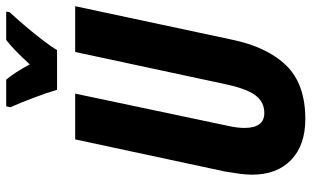

<svg xmlns="http://www.w3.org/2000/svg" viewBox="-208 -762 981 604"><g transform="rotate(-90 282.0 -460.5)"><path d="M209 10Q127 10 80.5 -34.5Q34 -79 34 -158Q34 -175 37 -197.5Q40 -220 44 -243L145 -714H289L189 -240Q185 -223 183 -208Q181 -193 181 -182Q181 -119 228 -119Q263 -119 284 -147.5Q305 -176 319 -243L420 -714H564L459 -222Q436 -110 377.5 -50Q319 10 209 10ZM301 -771Q292 -802 276 -844.5Q260 -887 246 -918L249 -931H333Q344 -918 356 -899.5Q368 -881 381 -857Q404 -882 423 -900.5Q442 -919 458 -931H547L545 -920Q529 -903 505 -875Q481 -847 459 -818.5Q437 -790 426 -771Z"/></g></svg>

Font: Noto Sans ExtraCondensed ExtraBold
Style: Italic
Weight: 800
Width: 2
Italic angle: -12°
Designer: Monotype Design Team
Foundry: Monotype Imaging Inc.
Version: Version 2.013; ttfautohint (v1.8.4.7-5d5b)